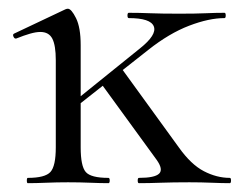

<svg xmlns="http://www.w3.org/2000/svg" viewBox="-20 -415 549 435"><path d="M294.8 0Q292 0 292 -6Q292 -12 294.8 -12Q330.6 -12 340.5 -21.6Q350.4 -31.2 334.8 -53L209.2 -225.6L255.4 -260L385.2 -81Q412.6 -42.4 441.8 -27.2Q471 -12 500.6 -12Q503.4 -12 503.4 -6Q503.4 0 500.6 0Q483 0 459.4 -1Q435.8 -2 409.2 -2Q371.6 -2 344.5 -1Q317.4 0 294.8 0ZM145.2 -167.4 140 -178.6 297.2 -305.4Q335.8 -336.2 328.5 -355.1Q321.2 -374 271.8 -374Q268.8 -374 268.8 -380Q268.8 -386 271.8 -386Q295.4 -386 320.3 -385Q345.2 -384 386.2 -384Q424 -384 446.1 -385Q468.2 -386 488.6 -386Q491.4 -386 491.4 -380Q491.4 -374 488.6 -374Q453.6 -374 408.4 -356.7Q363.2 -339.4 316 -302ZM43 0Q40.8 0 40.8 -6Q40.8 -12 43 -12Q82 -12 94.2 -25.3Q106.4 -38.6 106.4 -81V-278.6Q106.4 -312 98.6 -327.3Q90.8 -342.6 71.4 -342.6Q61.6 -342.6 48 -338.7Q34.4 -334.8 17 -327.8Q13 -326.6 10.6 -331.8Q8.2 -337 11.8 -338.8L128.4 -394Q131.2 -395.2 133.8 -395.2Q141.6 -395.2 152.2 -374Q162.8 -352.8 162.8 -312.6V-81Q162.8 -38.6 174.3 -25.3Q185.8 -12 225.6 -12Q228.6 -12 228.6 -6Q228.6 0 225.6 0Q208 0 184.4 -1Q160.8 -2 134.2 -2Q108.6 -2 85 -1Q61.4 0 43 0Z"/></svg>

Font: Cormorant Garamond Light
Style: Regular
Weight: 300
Designer: Christian Thalmann (Catharsis Fonts)
Foundry: Catharsis Fonts
Version: Version 4.001